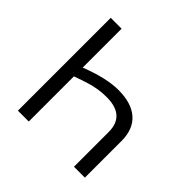

<svg xmlns="http://www.w3.org/2000/svg" viewBox="-181 -879 1044 1044"><g transform="rotate(45 341.5 -357.0)"><path d="M97.2 -713.9H180.7V-414.6Q312 -466.3 404.8 -466.3Q505.4 -466.3 558.8 -419.2Q612.3 -372.1 612.3 -281.2V0H528.3V-267.6Q528.3 -393.6 386.2 -393.6Q351.1 -393.6 321.8 -388.7Q292.5 -383.8 263.2 -375Q233.9 -366.2 180.7 -347.2V0H97.2Z"/></g></svg>

Font: Viking Open Sans
Style: Regular
Weight: 400
Foundry: Ascender Corporation
Version: Version 2.001